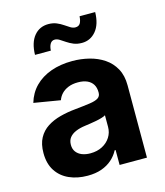

<svg xmlns="http://www.w3.org/2000/svg" viewBox="-114 -845 809 942"><g transform="rotate(-15 290.5 -373.5)"><path d="M215 10.6Q162.9 10.6 121.7 -7.8Q80.6 -26.1 57 -62.4Q33.4 -98.7 33.4 -152.6Q33.4 -198.5 50.1 -229.1Q66.8 -259.7 95.8 -278.4Q124.9 -297.1 161.8 -306.8Q198.7 -316.6 239.2 -320.4Q286.5 -325.2 315.5 -329.4Q344.6 -333.6 358.1 -342.5Q371.7 -351.5 371.7 -369.2V-371.6Q371.7 -394.9 361.8 -411.1Q351.8 -427.3 332.8 -435.9Q313.7 -444.5 285.9 -444.5Q257.9 -444.5 237 -436Q216 -427.4 202.6 -413.2Q189.2 -399 183.3 -381.3L49 -403.6Q62.9 -451.3 95.6 -484.5Q128.4 -517.7 177 -535.2Q225.7 -552.7 286.4 -552.7Q330.3 -552.7 371.8 -542.3Q413.3 -531.9 446.3 -509.7Q479.3 -487.6 498.7 -452.4Q518.1 -417.2 518.1 -367.5V0H379.2V-75.8H374.4Q361.2 -50.4 339.2 -31Q317.3 -11.5 286.4 -0.4Q255.5 10.6 215 10.6ZM256.2 -92.1Q290.8 -92.1 317 -105.9Q343.1 -119.6 357.9 -143Q372.8 -166.4 372.8 -195.2V-254.2Q366.1 -249.7 353 -245.8Q340 -241.8 323.9 -238.7Q307.8 -235.6 292.1 -233.3Q276.5 -231 264.3 -229.3Q237.3 -225.7 216.8 -216.9Q196.4 -208.2 185 -193.6Q173.7 -179 173.7 -156.9Q173.7 -135.7 184.4 -121.3Q195.1 -106.9 213.6 -99.5Q232.2 -92.1 256.2 -92.1ZM356.2 -626.1Q332.9 -626.1 314.5 -633.6Q296.1 -641.2 281.5 -651.2Q266.9 -661.3 254.5 -668.8Q242.1 -676.4 230.4 -676.4Q215.4 -676.4 207.4 -663.2Q199.5 -650.1 198.5 -629.1H118Q119.4 -691 147 -724.5Q174.6 -758.1 219.8 -758.1Q243.3 -758.1 261.2 -750.5Q279.2 -743 293.5 -733.1Q307.8 -723.2 320.2 -715.7Q332.6 -708.1 345.1 -708.1Q361.8 -708.1 369.3 -720.2Q376.8 -732.2 378.2 -755.6H457.5Q456.3 -693.9 428 -660Q399.7 -626.1 356.2 -626.1Z"/></g></svg>

Font: Adwaita Sans
Style: Regular
Weight: 400
Designer: Rasmus Andersson
Foundry: rsms
Version: Version 4.001;git-9221beed3